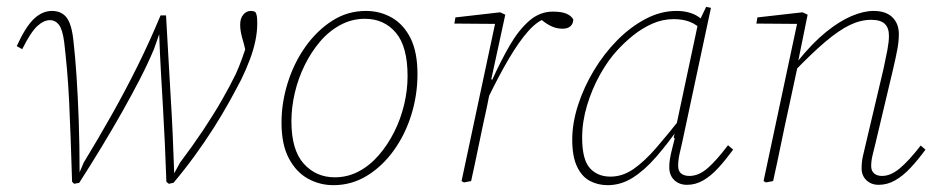

<svg xmlns="http://www.w3.org/2000/svg" viewBox="-20 -530 2741 562"><path d="M191 2Q189 -61 187 -119.5Q185 -178 182.5 -230.5Q180 -283 176 -327.5Q172 -372 168 -406Q163 -444 152.5 -457.5Q142 -471 126 -471Q108 -471 89 -453.5Q70 -436 45 -386L29 -395Q55 -452 79.5 -475Q104 -498 132 -498Q160 -498 175 -478.5Q190 -459 195 -410Q200 -367 204 -307.5Q208 -248 210.5 -175.5Q213 -103 213 -20L211 -21L225 -54Q267 -123 306.5 -193Q346 -263 382 -335.5Q418 -408 450 -485H466Q470 -420 473 -361.5Q476 -303 479.5 -248Q483 -193 485.5 -136.5Q488 -80 490 -20L489 -21L507 -54Q544 -103 575 -149.5Q606 -196 630 -238Q654 -280 670 -313Q680 -335 689 -360Q698 -385 707 -414L703 -363L694 -401Q691 -411 688.5 -420.5Q686 -430 684.5 -439Q683 -448 683 -458Q683 -476 692 -487Q701 -498 714 -498Q719 -498 722.5 -497Q726 -496 728 -494Q731 -489 732 -481.5Q733 -474 733 -462Q733 -437 727.5 -410.5Q722 -384 711.5 -356Q701 -328 686 -297Q671 -268 650.5 -231Q630 -194 604.5 -154Q579 -114 549.5 -73.5Q520 -33 488 5L474 8L467 2Q465 -57 462.5 -110.5Q460 -164 457 -216Q454 -268 451 -320Q448 -372 446 -429V-430L431 -387Q413 -344 389 -297.5Q365 -251 337 -201.5Q309 -152 277.5 -100Q246 -48 212 5L197 8Z M956 12Q916 12 881.5 -7Q847 -26 825.5 -66.5Q804 -107 804 -171Q804 -229 822 -287Q840 -345 873.5 -392.5Q907 -440 952 -469Q997 -498 1051 -498Q1093 -498 1127.5 -478Q1162 -458 1182 -417.5Q1202 -377 1202 -313Q1202 -252 1184 -194Q1166 -136 1132.5 -89.5Q1099 -43 1054 -15.5Q1009 12 956 12ZM960 -11Q997 -11 1029.5 -28Q1062 -45 1088.5 -75.5Q1115 -106 1134 -144Q1153 -182 1163 -224Q1173 -266 1173 -307Q1173 -394 1138.5 -434.5Q1104 -475 1048 -475Q1010 -475 976.5 -457Q943 -439 917 -408.5Q891 -378 872 -339.5Q853 -301 843 -258.5Q833 -216 833 -175Q833 -91 869 -51Q905 -11 960 -11Z M1409 -244 1407 -297H1421Q1446 -352 1472 -397Q1498 -442 1529 -469Q1560 -496 1598 -496Q1625 -496 1639 -489.5Q1653 -483 1658 -473Q1658 -461 1650 -453.5Q1642 -446 1627 -446Q1613 -446 1600.5 -450.5Q1588 -455 1574 -465L1560 -476L1594 -478L1577 -476Q1552 -468 1525.5 -438Q1499 -408 1470 -359Q1441 -310 1409 -244ZM1331 0 1432 -474 1437 -460 1310 -461 1313 -479 1444 -494 1459 -487 1418 -298 1421 -296 1405 -216Q1393 -162 1382 -108Q1371 -54 1359 0L1338 4Z M1759 12Q1730 12 1706.5 -0.5Q1683 -13 1669 -42.5Q1655 -72 1655 -121Q1655 -170 1672 -222.5Q1689 -275 1718.5 -324Q1748 -373 1786.5 -412Q1825 -451 1869.5 -474.5Q1914 -498 1960 -498Q1979 -498 1994.5 -494Q2010 -490 2022 -482.5Q2034 -475 2042 -464L2038 -439Q2020 -458 1999.5 -466Q1979 -474 1952 -474Q1919 -474 1889 -460.5Q1859 -447 1833.5 -426.5Q1808 -406 1787 -383Q1760 -354 1736.5 -312Q1713 -270 1698.5 -222Q1684 -174 1684 -127Q1684 -63 1706.5 -38Q1729 -13 1767 -13Q1802 -13 1834 -35Q1866 -57 1901.5 -98Q1937 -139 1981 -195L1984 -159H1969Q1934 -109 1900 -70Q1866 -31 1831.5 -9.5Q1797 12 1759 12ZM1991 11Q1968 11 1953.5 -3Q1939 -17 1939 -41Q1939 -53 1941 -65Q1943 -77 1946.5 -91Q1950 -105 1955 -125L1952 -127L2024 -465L2026 -466L2047 -510L2061 -507L1977 -114Q1973 -97 1969 -79Q1965 -61 1965 -45Q1965 -29 1974 -22Q1983 -15 1998 -15Q2025 -15 2051 -37.5Q2077 -60 2111 -105L2126 -92Q2104 -62 2082.5 -38.5Q2061 -15 2038.5 -2Q2016 11 1991 11Z M2222 4 2215 0 2316 -474 2321 -460 2194 -461 2197 -479 2329 -494 2344 -487 2317 -354 2318 -351 2289 -216Q2277 -162 2266 -108Q2255 -54 2243 0ZM2552 11Q2530 11 2516 -2.5Q2502 -16 2502 -37Q2502 -56 2505.5 -71.5Q2509 -87 2514 -108L2566 -328Q2573 -360 2577.5 -384Q2582 -408 2582 -425Q2582 -449 2569.5 -460.5Q2557 -472 2530 -472Q2499 -472 2467 -456.5Q2435 -441 2395.5 -407.5Q2356 -374 2303 -319L2302 -352H2316Q2358 -404 2397.5 -436Q2437 -468 2472.5 -483Q2508 -498 2537 -498Q2573 -498 2592 -479.5Q2611 -461 2611 -430Q2611 -409 2606.5 -385Q2602 -361 2594 -327L2542 -108Q2538 -92 2534 -75.5Q2530 -59 2530 -44Q2530 -30 2538.5 -22.5Q2547 -15 2562 -15Q2587 -15 2613.5 -37Q2640 -59 2675 -104L2689 -92Q2667 -62 2645 -38.5Q2623 -15 2600 -2Q2577 11 2552 11Z"/></svg>

Font: Source Serif 4 ExtraLight
Style: Italic
Weight: 250
Italic angle: -12°
Designer: Frank Grießhammer
Foundry: Adobe Systems Incorporated
Version: Version 4.004;hotconv 1.0.116;makeotfexe 2.5.65601